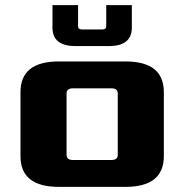

<svg xmlns="http://www.w3.org/2000/svg" viewBox="-20 -730 720 750"><path d="M60 -120V-370Q60 -490 210 -490H470Q620 -490 620 -370V-120Q620 0 470 0H210Q60 0 60 -120ZM240 -125Q240 -105 265 -105H415Q440 -105 440 -125V-365Q440 -385 415 -385H265Q240 -385 240 -365ZM185 -622V-710H285V-627Q285 -615 300 -615H380Q395 -615 395 -627V-710H495V-622Q495 -550 405 -550H275Q185 -550 185 -622Z"/></svg>

Font: Xolonium
Style: Bold
Weight: 700
Designer: Severin Meyer
Version: Version 4.2